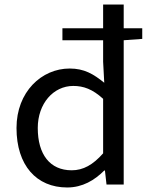

<svg xmlns="http://www.w3.org/2000/svg" viewBox="-20 -816 660 849"><path d="M609 -691H527V-796H436V-691H256V-638H436V-543L441 -450C393 -489 352 -513 288 -513C164 -513 53 -410 53 -250C53 -85 141 13 277 13C345 13 398 -19 441 -62H444L451 0H527V-638L609 -644ZM436 -138C391 -87 348 -63 297 -63C201 -63 147 -133 147 -250C147 -358 216 -436 304 -436C349 -436 389 -422 436 -379Z"/></svg>

Font: Spoqa Han Sans Neo Regular
Style: Regular
Weight: 400
Designer: [Spoqa Han Sans Neo] Dong-huui Kim  Younghwa Kang  Yujin Lee  [Noto Sans] Ryoko NISHIZUKA  (kana & ideographs); Paul D. 
Foundry: Spoqa (http://www.spoqa-han-sans.com)
Version: Version 1.000